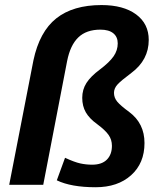

<svg xmlns="http://www.w3.org/2000/svg" viewBox="-20 -745 651 774"><path d="M17.1 0 114.7 -501.5Q139.2 -617.2 206.8 -670.9Q274.4 -724.6 389.2 -724.6Q477.5 -724.6 528.6 -687Q579.6 -649.4 579.6 -584Q579.6 -503.4 509.8 -451.2Q467.8 -419.9 453.6 -404.3Q439.5 -388.7 439.5 -370.6Q439.5 -351.1 452.6 -335.2Q465.8 -319.3 501 -293.5Q562.5 -247.6 562.5 -168.5Q562.5 -86.9 508.5 -38.6Q454.6 9.8 365.7 9.8Q266.6 9.8 209 -18.1L242.2 -108.9Q280.3 -91.3 303.7 -86.2Q327.1 -81.1 351.6 -81.1Q390.6 -81.1 410.9 -101.6Q431.2 -122.1 431.2 -157.2Q431.2 -182.1 417.5 -201.4Q403.8 -220.7 371.6 -244.6Q340.3 -267.1 325.9 -292.2Q311.5 -317.4 311.5 -350.6Q311.5 -383.8 328.4 -410.4Q345.2 -437 383.3 -465.3Q421.4 -494.1 438 -518.1Q454.6 -542 454.6 -570.3Q454.6 -596.2 436.8 -610.8Q418.9 -625.5 384.8 -625.5Q328.1 -625.5 295.7 -594.2Q263.2 -563 250.5 -498.5L154.3 0Z"/></svg>

Font: Liberation Sans
Style: Bold Italic
Weight: 700
Italic angle: -12°
Designer: Steve Matteson
Foundry: Ascender Corporation
Version: Version 2.1.5